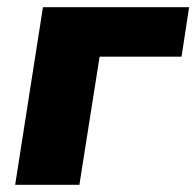

<svg xmlns="http://www.w3.org/2000/svg" viewBox="-20 -512 544 532"><path d="M22 0 99 -492H504L483 -355H256L200 0Z"/></svg>

Font: Nunito Sans 12pt Black
Style: Italic
Weight: 900
Italic angle: -9°
Designer: Vernon Adams
Foundry: Vernon Adams
Version: Version 3.101;gftools[0.9.27]